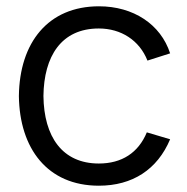

<svg xmlns="http://www.w3.org/2000/svg" viewBox="-20 -575 594 610"><path d="M294 15C401 15 480 -36.5 520.5 -132.5L446.5 -154.5C419.5 -89.5 367 -55.5 294 -55.5C178 -55.5 119.5 -140.5 118 -270C119.5 -396 174.5 -484.5 294 -484.5C364.5 -484.5 423 -447 448.5 -382.5L520.5 -405.5C490.5 -498 403.5 -555 294.5 -555C133 -555 42 -440 40 -270C42 -103.5 130.5 15 294 15Z"/></svg>

Font: Eudonet
Style: Regular
Weight: 400
Designer: Mikhail Sharanda
Foundry: Mikhail Sharanda
Version: Version 4.503;Glyphs 3.1.2 (3151)